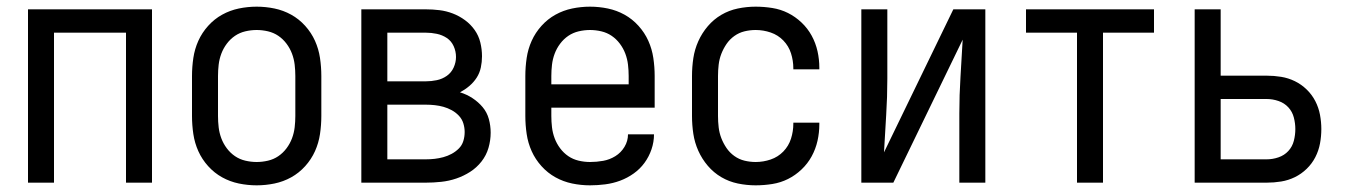

<svg xmlns="http://www.w3.org/2000/svg" viewBox="-20 -548 4040 576"><path d="M64 0V-520H436V0H358V-450H142V0Z M750 8Q723 8 696.5 2.5Q670 -3 646.5 -16Q623 -29 604.5 -49.5Q586 -70 575 -94.5Q564 -119 560 -146Q556 -173 556 -200V-320Q556 -347 560 -374Q564 -401 575 -425.5Q586 -450 604.5 -470.5Q623 -491 646.5 -504Q670 -517 696.5 -522.5Q723 -528 750 -528Q777 -528 803.5 -522.5Q830 -517 853.5 -504Q877 -491 895.5 -470.5Q914 -450 925 -425.5Q936 -401 940 -374Q944 -347 944 -320V-200Q944 -173 940 -146Q936 -119 925 -94.5Q914 -70 895.5 -49.5Q877 -29 853.5 -16Q830 -3 803.5 2.5Q777 8 750 8ZM750 -62Q767 -62 784 -66Q801 -70 815 -79.5Q829 -89 839.5 -103Q850 -117 856 -133Q862 -149 864 -166Q866 -183 866 -200V-320Q866 -337 864 -354Q862 -371 856 -387Q850 -403 839.5 -417Q829 -431 815 -440.5Q801 -450 784 -454Q767 -458 750 -458Q733 -458 716 -454Q699 -450 685 -440.5Q671 -431 660.5 -417Q650 -403 644 -387Q638 -371 636 -354Q634 -337 634 -320V-200Q634 -183 636 -166Q638 -149 644 -133Q650 -117 660.5 -103Q671 -89 685 -79.5Q699 -70 716 -66Q733 -62 750 -62Z M1257 0H1064V-520H1257Q1278 -520 1298.5 -517.5Q1319 -515 1338.5 -507.5Q1358 -500 1375 -487.5Q1392 -475 1404 -458Q1416 -441 1421 -420.5Q1426 -400 1426 -379Q1426 -362 1422.5 -345.5Q1419 -329 1410 -315Q1401 -301 1388 -290Q1375 -279 1360 -271Q1380 -265 1397.5 -253.5Q1415 -242 1428 -226.5Q1441 -211 1446.5 -191Q1452 -171 1452 -150Q1452 -127 1445.5 -104.5Q1439 -82 1424.5 -63.5Q1410 -45 1390.5 -32.5Q1371 -20 1349 -12.5Q1327 -5 1303.5 -2.5Q1280 0 1257 0ZM1142 -304H1257Q1274 -304 1290.5 -307.5Q1307 -311 1320.5 -320.5Q1334 -330 1341 -345.5Q1348 -361 1348 -377Q1348 -394 1341 -409.5Q1334 -425 1320.5 -434Q1307 -443 1290.5 -446.5Q1274 -450 1257 -450H1142ZM1142 -70H1257Q1271 -70 1284 -71.5Q1297 -73 1310 -76.5Q1323 -80 1335 -86.5Q1347 -93 1356.5 -102.5Q1366 -112 1370 -125Q1374 -138 1374 -152Q1374 -165 1370 -178Q1366 -191 1356.5 -201Q1347 -211 1335 -217.5Q1323 -224 1310.5 -227.5Q1298 -231 1284.5 -232.5Q1271 -234 1257 -234H1142Z M1750 8Q1723 8 1696.5 2.5Q1670 -3 1646.5 -16Q1623 -29 1604.5 -49.5Q1586 -70 1575 -94.5Q1564 -119 1560 -146Q1556 -173 1556 -200V-320Q1556 -347 1560 -374Q1564 -401 1575 -425.5Q1586 -450 1604.5 -470.5Q1623 -491 1646.5 -504Q1670 -517 1696.5 -522.5Q1723 -528 1750 -528Q1777 -528 1803.5 -522.5Q1830 -517 1853.5 -504Q1877 -491 1895.5 -470.5Q1914 -450 1925 -425.5Q1936 -401 1940 -374Q1944 -347 1944 -320V-225H1634V-200Q1634 -183 1636 -166Q1638 -149 1644 -133Q1650 -117 1660.5 -103Q1671 -89 1685 -79.5Q1699 -70 1716 -66Q1733 -62 1750 -62Q1770 -62 1789.5 -65.5Q1809 -69 1826 -79.5Q1843 -90 1853.5 -107.5Q1864 -125 1864 -145H1942Q1942 -122 1934.5 -100Q1927 -78 1913.5 -59.5Q1900 -41 1881 -27.5Q1862 -14 1840.5 -6Q1819 2 1796 5Q1773 8 1750 8ZM1866 -295V-320Q1866 -337 1864 -354Q1862 -371 1856 -387Q1850 -403 1839.5 -417Q1829 -431 1815 -440.5Q1801 -450 1784 -454Q1767 -458 1750 -458Q1733 -458 1716 -454Q1699 -450 1685 -440.5Q1671 -431 1660.5 -417Q1650 -403 1644 -387Q1638 -371 1636 -354Q1634 -337 1634 -320V-295Z M2247 8Q2220 8 2193.5 2.5Q2167 -3 2144 -16.5Q2121 -30 2103.5 -50.5Q2086 -71 2075 -95.5Q2064 -120 2060 -146.5Q2056 -173 2056 -200V-320Q2056 -347 2060 -373.5Q2064 -400 2075 -424.5Q2086 -449 2103.5 -469.5Q2121 -490 2144 -503.5Q2167 -517 2193.5 -522.5Q2220 -528 2247 -528Q2272 -528 2297 -524Q2322 -520 2344 -509Q2366 -498 2384.5 -480.5Q2403 -463 2415 -441Q2427 -419 2432.5 -394.5Q2438 -370 2438 -345V-340H2360V-343Q2360 -366 2353 -388Q2346 -410 2330 -426.5Q2314 -443 2292 -450.5Q2270 -458 2247 -458Q2230 -458 2213.5 -454Q2197 -450 2183 -440Q2169 -430 2159.5 -416Q2150 -402 2144 -386.5Q2138 -371 2136 -354Q2134 -337 2134 -320V-200Q2134 -183 2136 -166Q2138 -149 2144 -133.5Q2150 -118 2159.5 -104Q2169 -90 2183 -80Q2197 -70 2213.5 -66Q2230 -62 2247 -62Q2270 -62 2292 -69.5Q2314 -77 2330 -93.5Q2346 -110 2353 -132Q2360 -154 2360 -177V-180H2438V-175Q2438 -150 2432.5 -125.5Q2427 -101 2415 -79Q2403 -57 2384.5 -39.5Q2366 -22 2344 -11Q2322 0 2297 4Q2272 8 2247 8Z M2564 0V-520H2642V-312Q2642 -257 2638.5 -202Q2635 -147 2632 -91L2840 -520H2936V0H2858V-208Q2858 -263 2861.5 -318Q2865 -373 2868 -429L2660 0Z M3211 0V-450H3058V-520H3442V-450H3289V0Z M3564 0V-520H3642V-321H3780Q3802 -321 3823.5 -317.5Q3845 -314 3864.5 -304.5Q3884 -295 3900 -279.5Q3916 -264 3926 -244.5Q3936 -225 3940 -203.5Q3944 -182 3944 -161Q3944 -139 3940 -117.5Q3936 -96 3926 -76.5Q3916 -57 3900 -41.5Q3884 -26 3864.5 -16.5Q3845 -7 3823.5 -3.5Q3802 0 3780 0ZM3642 -70H3780Q3798 -70 3815.5 -76Q3833 -82 3845 -95Q3857 -108 3861.5 -125.5Q3866 -143 3866 -161Q3866 -178 3861.5 -195.5Q3857 -213 3845 -226Q3833 -239 3815.5 -245Q3798 -251 3780 -251H3642Z"/></svg>

Font: Iosevka Term Curly
Style: Regular
Weight: 400
Designer: Belleve Invis
Foundry: Belleve Invis
Version: Version 32.3.0